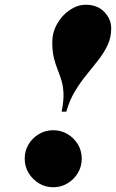

<svg xmlns="http://www.w3.org/2000/svg" viewBox="-20 -778 488 808"><path d="M448 -659Q448 -620.5 433 -588.5Q418 -556.5 394.5 -526.2Q371 -496 344.8 -464Q318.5 -432 295.5 -394Q272.5 -356 259 -308H239.5Q248.5 -353 247.2 -384.2Q246 -415.5 238.8 -439.2Q231.5 -463 222.5 -485.2Q213.5 -507.5 206.8 -534.2Q200 -561 200 -599Q200 -642 220.8 -678.2Q241.5 -714.5 274 -736.2Q306.5 -758 341 -758Q390 -758 419 -727.8Q448 -697.5 448 -659ZM84 -110.5Q84 -143.5 100.2 -170.5Q116.5 -197.5 143.8 -213.8Q171 -230 204 -230Q237 -230 264.2 -213.8Q291.5 -197.5 307.8 -170.5Q324 -143.5 324 -110.5Q324 -77.5 307.8 -50.2Q291.5 -23 264.2 -6.5Q237 10 204 10Q171 10 143.8 -6.5Q116.5 -23 100.2 -50.2Q84 -77.5 84 -110.5Z"/></svg>

Font: Bodoni* 06pt Fatface
Style: Italic
Weight: 900
Italic angle: -13°
Version: Version 2.3